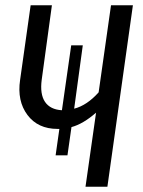

<svg xmlns="http://www.w3.org/2000/svg" viewBox="-20 -708 542 728"><path d="M400.9 -688H483.9L387.2 0H304.2L344.2 -280.8Q294.9 -237.8 251 -226.1L235.8 -119.1H190.9L205.1 -219.2H198.2Q123.5 -219.2 84 -272.2Q44.4 -325.2 56.2 -404.8L96.2 -688H176.8L138.2 -405.8Q130.9 -351.1 150.6 -321.8Q170.4 -292.5 214.8 -290L250 -536.1H293.9L261.2 -295.9Q310.1 -308.6 354 -357.9Z"/></svg>

Font: Fira Sans Compressed Book
Style: Italic
Weight: 350
Width: 3
Italic angle: -8°
Designer: Carrois Corporate & Edenspiekermann AG
Foundry: Carrois Corporate GbR & Edenspiekermann AG
Version: Version 4.203;PS 004.203;hotconv 1.0.88;makeotf.lib2.5.64775